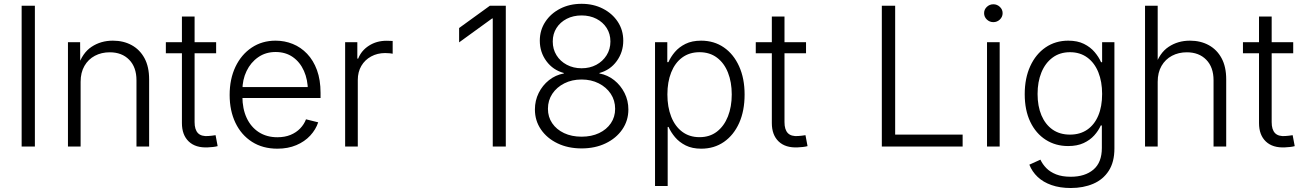

<svg xmlns="http://www.w3.org/2000/svg" viewBox="-20 -757 6729 992"><path d="M160.2 -727.5V0H91.8V-727.5Z M396.5 -334V0H331.1V-539.1H394L394.5 -413.1H382.8Q405.3 -483.4 453.1 -515.1Q501 -546.9 563 -546.9Q618.2 -546.9 660.4 -523.7Q702.6 -500.5 726.6 -456.3Q750.5 -412.1 750.5 -347.2V0H685.1V-342.3Q685.1 -409.7 647.5 -448.2Q609.9 -486.8 546.9 -486.8Q504.4 -486.8 470.2 -468.8Q436 -450.7 416.3 -416.5Q396.5 -382.3 396.5 -334Z M1096.7 -539.1V-481.9H836.9V-539.1ZM919.9 -671.4H985.4V-126Q985.4 -87.4 1002.7 -69.3Q1020 -51.3 1056.2 -54.2Q1064 -54.7 1074.5 -55.9Q1085 -57.1 1093.8 -58.6L1104.5 -2Q1093.8 1 1080.6 2.4Q1067.4 3.9 1054.7 4.4Q990.7 7.8 955.3 -25.9Q919.9 -59.6 919.9 -121.1Z M1413.1 11.2Q1337.4 11.2 1282 -24.2Q1226.6 -59.6 1196.5 -122.3Q1166.5 -185.1 1166.5 -266.6Q1166.5 -348.6 1196.5 -411.9Q1226.6 -475.1 1280.3 -511Q1334 -546.9 1403.8 -546.9Q1450.7 -546.9 1492.4 -530Q1534.2 -513.2 1566.7 -479.2Q1599.1 -445.3 1617.7 -394.8Q1636.2 -344.2 1636.2 -276.9V-250.5H1208V-307.1H1600.6L1570.8 -286.1Q1570.8 -344.7 1550.5 -390.4Q1530.3 -436 1492.9 -462.2Q1455.6 -488.3 1403.8 -488.3Q1352.5 -488.3 1314 -461.4Q1275.4 -434.6 1253.9 -389.9Q1232.4 -345.2 1232.4 -290.5V-258.8Q1232.4 -195.3 1254.4 -147.9Q1276.4 -100.6 1317.1 -74.2Q1357.9 -47.9 1413.1 -47.9Q1451.7 -47.9 1481.2 -60.1Q1510.7 -72.3 1531 -93.5Q1551.3 -114.7 1561 -140.6L1624 -125Q1611.8 -87.9 1583 -56.6Q1554.2 -25.4 1511 -7.1Q1467.8 11.2 1413.1 11.2Z M1763.2 0V-539.1H1826.2V-454.1H1830.6Q1846.7 -495.6 1886.2 -521Q1925.8 -546.4 1977.1 -546.4Q1984.9 -546.4 1993.9 -545.9Q2002.9 -545.4 2008.8 -545.4V-479.5Q2005.4 -480.5 1994.4 -481.7Q1983.4 -482.9 1970.2 -482.9Q1929.7 -482.9 1897.5 -465.3Q1865.2 -447.8 1846.9 -416.5Q1828.6 -385.3 1828.6 -343.8V0Z M2593.3 -727.5V0H2525.9V-661.6H2522.5L2352.1 -538.1V-612.3L2511.2 -727.5Z M2984.9 9.8Q2915 9.8 2860.6 -16.4Q2806.2 -42.5 2774.9 -88.1Q2743.7 -133.8 2743.7 -191.4Q2743.7 -237.3 2763.2 -276.6Q2782.7 -315.9 2816.4 -342.8Q2850.1 -369.6 2893.1 -377.4V-379.9Q2836.9 -395 2803 -441.2Q2769 -487.3 2769 -546.9Q2769 -601.1 2797.4 -644.3Q2825.7 -687.5 2874.5 -712.4Q2923.3 -737.3 2984.9 -737.3Q3045.9 -737.3 3094.7 -712.4Q3143.6 -687.5 3171.9 -644.5Q3200.2 -601.6 3200.2 -546.9Q3200.2 -487.8 3166.5 -441.4Q3132.8 -395 3077.1 -379.9V-377.4Q3119.6 -369.6 3153.3 -342.8Q3187 -315.9 3206.8 -276.6Q3226.6 -237.3 3226.6 -191.4Q3226.6 -133.8 3195.1 -88.1Q3163.6 -42.5 3109.1 -16.4Q3054.7 9.8 2984.9 9.8ZM2984.9 -50.8Q3036.1 -50.8 3075.2 -69.3Q3114.3 -87.9 3136.2 -120.4Q3158.2 -152.8 3158.2 -194.8Q3158.2 -238.3 3135.5 -272.5Q3112.8 -306.6 3073.5 -326.4Q3034.2 -346.2 2984.9 -346.2Q2935.1 -346.2 2895.8 -326.4Q2856.4 -306.6 2833.7 -272.5Q2811 -238.3 2811 -194.8Q2811 -152.8 2833 -120.4Q2855 -87.9 2894.3 -69.3Q2933.6 -50.8 2984.9 -50.8ZM2984.9 -404.3Q3027.3 -404.3 3060.8 -422.1Q3094.2 -439.9 3114 -471.4Q3133.8 -502.9 3133.8 -542.5Q3133.8 -582 3114.5 -612.3Q3095.2 -642.6 3061.5 -659.9Q3027.8 -677.2 2984.9 -677.2Q2941.9 -677.2 2908.2 -659.9Q2874.5 -642.6 2855.2 -612.3Q2835.9 -582 2835.9 -542.5Q2835.9 -502.9 2855.2 -471.7Q2874.5 -440.4 2908.4 -422.4Q2942.4 -404.3 2984.9 -404.3Z M3364.3 204.1V-539.1H3427.7V-436H3433.6Q3445.3 -462.9 3466.8 -488.3Q3488.3 -513.7 3521.7 -530.3Q3555.2 -546.9 3602.5 -546.9Q3669.4 -546.9 3720 -512Q3770.5 -477.1 3798.8 -414.3Q3827.1 -351.6 3827.1 -268.6Q3827.1 -184.6 3799.1 -121.8Q3771 -59.1 3720.5 -23.9Q3669.9 11.2 3603 11.2Q3556.2 11.2 3522.7 -5.6Q3489.3 -22.5 3467.8 -48.1Q3446.3 -73.7 3434.1 -101.1H3429.7V204.1ZM3594.2 -48.3Q3647 -48.3 3684.1 -76.9Q3721.2 -105.5 3741 -155.5Q3760.7 -205.6 3760.7 -269Q3760.7 -332.5 3741.2 -381.8Q3721.7 -431.2 3684.3 -459.2Q3647 -487.3 3594.2 -487.3Q3542 -487.3 3504.6 -459.7Q3467.3 -432.1 3447.8 -382.8Q3428.2 -333.5 3428.2 -269Q3428.2 -204.1 3447.8 -154.3Q3467.3 -104.5 3504.6 -76.4Q3542 -48.3 3594.2 -48.3Z M4144.5 -539.1V-481.9H3884.8V-539.1ZM3967.8 -671.4H4033.2V-126Q4033.2 -87.4 4050.5 -69.3Q4067.9 -51.3 4104 -54.2Q4111.8 -54.7 4122.3 -55.9Q4132.8 -57.1 4141.6 -58.6L4152.3 -2Q4141.6 1 4128.4 2.4Q4115.2 3.9 4102.5 4.4Q4038.6 7.8 4003.2 -25.9Q3967.8 -59.6 3967.8 -121.1Z M4536.1 0V-727.5H4605V-61.5H4953.6V0Z M5079.6 0V-539.1H5145V0ZM5112.3 -642.6Q5092.8 -642.6 5078.6 -656.2Q5064.5 -669.9 5064.5 -689Q5064.5 -708 5078.6 -721.4Q5092.8 -734.9 5112.3 -734.9Q5131.8 -734.9 5146 -721.4Q5160.2 -708 5160.2 -689Q5160.2 -669.9 5146 -656.2Q5131.8 -642.6 5112.3 -642.6Z M5512.2 214.4Q5456.1 214.4 5412.8 199.2Q5369.6 184.1 5341.1 157Q5312.5 129.9 5298.3 93.8L5355.5 67.9Q5366.2 91.3 5386 111.6Q5405.8 131.8 5436.8 144Q5467.8 156.2 5512.2 156.2Q5585.4 156.2 5629.2 119.4Q5672.9 82.5 5672.9 7.8V-108.9H5667.5Q5655.3 -81.5 5633.5 -57.4Q5611.8 -33.2 5578.6 -17.8Q5545.4 -2.4 5498.5 -2.4Q5433.6 -2.4 5382.8 -34.9Q5332 -67.4 5303.2 -127.4Q5274.4 -187.5 5274.4 -270.5Q5274.4 -353 5303 -415.3Q5331.5 -477.5 5382.3 -512.2Q5433.1 -546.9 5499.5 -546.9Q5546.9 -546.9 5580.3 -530.3Q5613.8 -513.7 5635.5 -488Q5657.2 -462.4 5668.9 -435.5H5674.3V-539.1H5737.8V10.3Q5737.8 80.1 5708.5 125.5Q5679.2 170.9 5628.2 192.6Q5577.1 214.4 5512.2 214.4ZM5508.3 -61.5Q5560.1 -61.5 5597.2 -86.9Q5634.3 -112.3 5654.3 -159.4Q5674.3 -206.5 5674.3 -271.5Q5674.3 -335 5654.8 -383.5Q5635.3 -432.1 5597.9 -459.7Q5560.5 -487.3 5508.3 -487.3Q5455.6 -487.3 5418 -459.2Q5380.4 -431.2 5360.6 -382.6Q5340.8 -334 5340.8 -271.5Q5340.8 -208.5 5360.8 -161.1Q5380.9 -113.8 5418.2 -87.6Q5455.6 -61.5 5508.3 -61.5Z M5961.4 -334V0H5896V-727.5H5961.4V-413.1H5947.8Q5970.2 -483.4 6018.1 -515.1Q6065.9 -546.9 6127.9 -546.9Q6183.1 -546.9 6225.3 -523.7Q6267.6 -500.5 6291.5 -456.3Q6315.4 -412.1 6315.4 -347.2V0H6250V-342.3Q6250 -409.7 6212.4 -448.2Q6174.8 -486.8 6111.8 -486.8Q6069.3 -486.8 6035.2 -468.8Q6001 -450.7 5981.2 -416.5Q5961.4 -382.3 5961.4 -334Z M6661.6 -539.1V-481.9H6401.9V-539.1ZM6484.9 -671.4H6550.3V-126Q6550.3 -87.4 6567.6 -69.3Q6585 -51.3 6621.1 -54.2Q6628.9 -54.7 6639.4 -55.9Q6649.9 -57.1 6658.7 -58.6L6669.4 -2Q6658.7 1 6645.5 2.4Q6632.3 3.9 6619.6 4.4Q6555.7 7.8 6520.3 -25.9Q6484.9 -59.6 6484.9 -121.1Z"/></svg>

Font: Inter 18pt Light
Style: Regular
Weight: 300
Designer: Rasmus Andersson
Foundry: rsms
Version: Version 4.001;git-66647c0bb